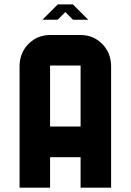

<svg xmlns="http://www.w3.org/2000/svg" viewBox="-20 -871 606 891"><path d="M354 -283.7V-566.9H212.4V-283.7ZM354 -708.5Q412.6 -708.5 453.4 -668Q494.1 -627.4 495.6 -566.9V0H354V-141.6H212.4V0H70.8V-566.9Q72.3 -627.4 113 -668Q153.8 -708.5 212.4 -708.5ZM389.6 -779.3H318.8L283.2 -814.9L247.6 -779.3H176.8L247.6 -850.1V-850.6H318.8V-850.1Z"/></svg>

Font: Blazma
Style: Regular
Weight: 400
Designer: GGBotNet
Version: 1.00